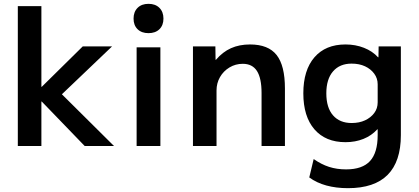

<svg xmlns="http://www.w3.org/2000/svg" viewBox="-20 -762 2186 1002"><path d="M73 0V-730H196V-309H198L412 -520H565L303 -270L575 0H422L198 -232H196V0Z M693 0V-515H817V0ZM755 -589Q719 -589 698 -609.5Q677 -630 677 -665Q677 -700 698 -721Q719 -742 755 -742Q791 -742 812 -721Q833 -700 833 -665Q833 -630 812 -609.5Q791 -589 755 -589Z M987 0V-520H1104L1105 -450H1107Q1142 -491 1185.5 -510.5Q1229 -530 1285 -530Q1380 -530 1423.5 -475Q1467 -420 1467 -300V0H1345V-277Q1345 -354 1321 -391.5Q1297 -429 1247 -429Q1209 -429 1177.5 -410Q1146 -391 1128 -359.5Q1110 -328 1110 -290V0Z M1796 220Q1734 220 1683 206Q1632 192 1594 164L1617 68Q1657 96 1697.5 109Q1738 122 1786 122Q1871 122 1911 78.5Q1951 35 1951 -57V-87H1949Q1919 -54 1876.5 -37Q1834 -20 1783 -20Q1679 -20 1621 -87Q1563 -154 1563 -275Q1563 -396 1621 -463Q1679 -530 1783 -530Q1835 -530 1879.5 -512.5Q1924 -495 1953 -463H1955L1956 -520H2072V-57Q2072 81 2003 150.5Q1934 220 1796 220ZM1815 -120Q1855 -120 1885 -134Q1915 -148 1933 -172Q1951 -196 1951 -228V-322Q1951 -353 1933 -377.5Q1915 -402 1885 -416Q1855 -430 1815 -430Q1753 -430 1718 -389.5Q1683 -349 1683 -275Q1683 -200 1718 -160Q1753 -120 1815 -120Z"/></svg>

Font: M PLUS 2 Thin SemiBold
Style: Regular
Weight: 600
Version: Version 1.001